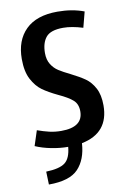

<svg xmlns="http://www.w3.org/2000/svg" viewBox="-89 -688 617 911"><g transform="rotate(-10 219.0 -232.5)"><path d="M259.8 2Q254.9 80.1 213.4 124Q171.9 168 71.3 168L69.3 105.5Q133.8 103.5 160.6 83Q187.5 62.5 192.4 7.8Q153.3 7.8 111.3 -0.5Q69.3 -8.8 36.1 -23.4L59.6 -95.7Q89.8 -85 116.7 -78.6Q143.6 -72.3 173.8 -72.3Q278.3 -72.3 278.3 -148.4Q278.3 -183.6 256.8 -202.6Q235.4 -221.7 188.5 -243.2Q143.6 -264.6 115.7 -284.7Q87.9 -304.7 67.9 -342.3Q47.9 -379.9 47.9 -440.4Q47.9 -530.3 100.1 -581.5Q152.3 -632.8 252.9 -632.8Q324.2 -632.8 380.9 -611.3L361.3 -536.1Q307.6 -552.7 266.6 -552.7Q206.1 -552.7 183.6 -525.4Q161.1 -498 161.1 -449.2Q161.1 -417 174.8 -395Q188.5 -373 209 -359.9Q229.5 -346.7 263.7 -330.1Q304.7 -309.6 330.6 -291.5Q356.4 -273.4 374 -240.7Q391.6 -208 391.6 -157.2Q391.6 -24.4 259.8 2Z"/></g></svg>

Font: Sudo
Style: Bold
Weight: 700
Monospace: yes
Designer: Jens Kutilek
Foundry: Jens Kutilek
Version: Version 0.040